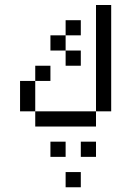

<svg xmlns="http://www.w3.org/2000/svg" viewBox="-20 -708 540 790"><path d="M312.5 62.5V0H250V62.5ZM250 -62.5V-125H187.5V-62.5ZM375 -62.5V-125H312.5V-62.5ZM187.5 -375V-437.5H125V-375H62.5Q62.5 -375 62.5 -250H125V-187.5H375V-250H125Q125 -250 125 -375ZM312.5 -437.5V-500H250V-437.5ZM312.5 -562.5V-625H250V-562.5H187.5V-500H250V-562.5ZM375 -250H437.5V-687.5H375Z"/></svg>

Font: CalcUnifontExMono
Style: Regular
Weight: 500
Version: Version 15.0.06